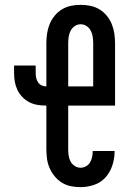

<svg xmlns="http://www.w3.org/2000/svg" viewBox="-20 -763 540 791"><path d="M312 8Q292 8 272 4Q252 0 235 -10.5Q218 -21 205 -37Q192 -53 184 -71.5Q176 -90 173.5 -110Q171 -130 171 -150V-328H170Q152 -328 134 -331Q116 -334 100.5 -342Q85 -350 72 -363.5Q59 -377 51.5 -393Q44 -409 41 -426.5Q38 -444 38 -462V-493H127V-462Q127 -452 129 -442.5Q131 -433 136.5 -424.5Q142 -416 151 -411.5Q160 -407 170 -407H171V-585Q171 -605 174 -625Q177 -645 184.5 -663.5Q192 -682 205 -698Q218 -714 235.5 -724.5Q253 -735 272.5 -739Q292 -743 312 -743Q333 -743 352.5 -739Q372 -735 389.5 -724.5Q407 -714 420 -698Q433 -682 440.5 -663.5Q448 -645 451 -625Q454 -605 454 -585V-328H261V-150Q261 -137 262.5 -124Q264 -111 270 -99Q276 -87 287.5 -79.5Q299 -72 312 -72Q324 -72 334.5 -78Q345 -84 351 -94Q357 -104 359.5 -116Q362 -128 362 -140V-141H452V-138Q452 -110 443 -82Q434 -54 415 -32.5Q396 -11 368 -1.5Q340 8 312 8ZM261 -407H364V-585Q364 -598 362 -611.5Q360 -625 354 -636.5Q348 -648 337 -655.5Q326 -663 312 -663Q299 -663 288 -655.5Q277 -648 271 -636.5Q265 -625 263 -611.5Q261 -598 261 -585Z"/></svg>

Font: Iosevka Curly Medium
Style: Regular
Weight: 500
Monospace: yes
Designer: Belleve Invis
Foundry: Belleve Invis
Version: Version 22.1.2; ttfautohint (v1.8.4)